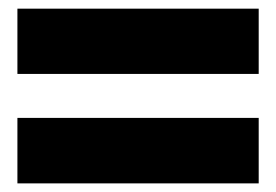

<svg xmlns="http://www.w3.org/2000/svg" viewBox="-20 -493 634 441"><path d="M574.2 -473.1V-323.2H20V-473.1ZM574.2 -222.2V-71.8H20V-222.2Z"/></svg>

Font: Stilu Bold
Style: Regular
Weight: 700
Designer: Genilson Lima Santos
Foundry: Genilson Lima Santos
Version: Version 1.200;PS 001.200;hotconv 1.0.88;makeotf.lib2.5.64775